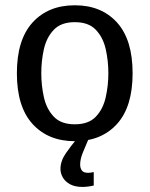

<svg xmlns="http://www.w3.org/2000/svg" viewBox="-20 -531 575 738"><path d="M267.6 11.7Q165.5 11.7 105.2 -54.4Q44.9 -120.6 44.9 -249.5Q44.9 -378.4 105.2 -444.6Q165.5 -510.7 267.6 -510.7Q369.6 -510.7 429.7 -444.6Q489.7 -378.4 489.7 -249.5Q489.7 -120.6 429.7 -54.4Q369.6 11.7 267.6 11.7ZM267.6 -53.2Q320.3 -53.2 348.1 -82.3Q376 -111.3 386.2 -156.5Q396.5 -201.7 396.5 -249.5Q396.5 -297.9 386.2 -342.8Q376 -387.7 348.1 -416.7Q320.3 -445.8 267.6 -445.8Q214.8 -445.8 187 -416.7Q159.2 -387.7 148.9 -342.8Q138.7 -297.9 138.7 -249.5Q138.7 -201.7 148.9 -156.5Q159.2 -111.3 187 -82.3Q214.8 -53.2 267.6 -53.2ZM296.9 187.5Q267.6 187.5 248.8 177Q230 166.5 221.2 150.6Q212.4 134.8 212.4 118.7Q212.4 87.9 233.4 57.6Q254.4 27.3 277.8 0H321.8Q309.6 28.8 298.8 54.4Q288.1 80.1 288.1 101.6Q288.1 115.2 294.7 124.3Q301.3 133.3 318.8 133.3Q328.1 133.3 340.3 130.4V182.1Q316.9 187.5 296.9 187.5Z"/></svg>

Font: Pontano Sans Medium
Style: Regular
Weight: 500
Designer: Vernon Adams
Foundry: Vernon Adams
Version: Version 2.001